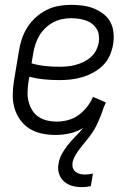

<svg xmlns="http://www.w3.org/2000/svg" viewBox="-20 -548 540 791"><path d="M316 223Q296 223 276.5 217.5Q257 212 243 199Q229 186 223 167Q217 148 221 128Q224 106 235 86Q246 66 260.5 48Q275 30 291.5 13.5Q308 -3 323 -21Q297 -5 267.5 1.5Q238 8 209 8Q180 8 152 2Q124 -4 101.5 -18Q79 -32 63 -54.5Q47 -77 39.5 -103.5Q32 -130 32.5 -159Q33 -188 38 -218L58 -338Q62 -363 70 -387.5Q78 -412 92.5 -435Q107 -458 127.5 -476.5Q148 -495 172 -507Q196 -519 221.5 -523.5Q247 -528 272 -528Q296 -528 320 -525Q344 -522 365.5 -513.5Q387 -505 405.5 -491Q424 -477 434.5 -457.5Q445 -438 447.5 -414Q450 -390 446 -365Q442 -342 432 -319Q422 -296 404 -278.5Q386 -261 364 -249Q342 -237 318.5 -230Q295 -223 271.5 -220.5Q248 -218 225 -218Q193 -218 162 -221Q131 -224 101 -232L97 -209Q94 -188 93.5 -167.5Q93 -147 98 -128.5Q103 -110 113 -93.5Q123 -77 139 -66.5Q155 -56 174 -51.5Q193 -47 214 -47Q236 -47 259.5 -53Q283 -59 303 -73.5Q323 -88 338.5 -107.5Q354 -127 363 -149L416 -126Q407 -106 406.5 -103.5Q406 -101 403 -93Q400 -85 397 -76.5Q394 -68 390.5 -60Q387 -52 383.5 -44Q380 -36 376 -28Q372 -20 367 -12Q362 -4 357 3Q352 10 346.5 17.5Q341 25 335 32Q329 39 323.5 46Q318 53 312.5 60Q307 67 301.5 74.5Q296 82 291.5 90Q287 98 283.5 106Q280 114 279 122Q277 133 280 143Q283 153 291 159.5Q299 166 309 168.5Q319 171 330 171Q338 171 346.5 170Q355 169 363 167L354 219Q345 221 335.5 222Q326 223 316 223ZM225 -273Q241 -273 257.5 -274.5Q274 -276 291 -280.5Q308 -285 324.5 -293Q341 -301 354.5 -313Q368 -325 376 -341Q384 -357 387 -374Q389 -389 387 -404Q385 -419 377 -431Q369 -443 357.5 -451.5Q346 -460 331.5 -464.5Q317 -469 302 -471Q287 -473 272 -473Q254 -473 235 -469Q216 -465 198.5 -455.5Q181 -446 166.5 -432Q152 -418 142 -401Q132 -384 126 -365.5Q120 -347 117 -329L110 -287Q138 -279 166.5 -276Q195 -273 225 -273Z"/></svg>

Font: Iosevka Term Curly Light
Style: Italic
Weight: 300
Italic angle: -9°
Designer: Belleve Invis
Foundry: Belleve Invis
Version: Version 32.3.0